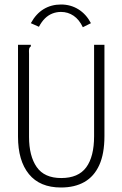

<svg xmlns="http://www.w3.org/2000/svg" viewBox="-20 -822 540 853"><path d="M251 11Q157 11 108.5 -48.5Q60 -108 60 -215V-623H108H117V-616Q111 -612 109.5 -605.5Q108 -599 109 -582V-214Q109 -129 143 -80Q177 -31 252 -31Q328 -31 363 -78.5Q398 -126 398 -217V-623H444V-218Q444 -139 421 -88.5Q398 -38 355 -13.5Q312 11 251 11ZM153 -703 117 -719Q140 -761 174 -781.5Q208 -802 251 -802Q294 -802 328.5 -780.5Q363 -759 384 -719L348 -701Q332 -735 307 -752Q282 -769 251 -769Q231 -769 213 -762Q195 -755 180 -740.5Q165 -726 153 -703Z"/></svg>

Font: Inconsolata Light
Style: Regular
Weight: 300
Designer: Raph Levien, Cyreal, Brenton Simpson
Foundry: Raph Levien, Cyreal, Google
Version: Version 3.001